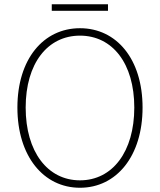

<svg xmlns="http://www.w3.org/2000/svg" viewBox="-20 -872 754 905"><path d="M357 13C529 13 652 -136 652 -365C652 -594 529 -739 357 -739C185 -739 62 -594 62 -365C62 -136 185 13 357 13ZM357 -22C204 -22 101 -157 101 -365C101 -573 204 -704 357 -704C510 -704 613 -573 613 -365C613 -157 510 -22 357 -22ZM224 -821H489V-852H224Z"/></svg>

Font: Noto Sans T Chinese Thin
Style: Regular
Weight: 100
Designer: Ryoko NISHIZUKA (kana & ideographs); Paul D. Hunt (Latin, Greek & Cyrillic); Wenlong ZHANG (bopomofo); Sandoll Communica
Foundry: Adobe Systems Incorporated
Version: Version 1.000;PS 1;hotconv 1.0.78;makeotf.lib2.5.61930